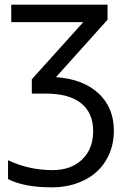

<svg xmlns="http://www.w3.org/2000/svg" viewBox="-20 -556 538 816"><path d="M217.8 -228Q332.5 -220.2 398.2 -159.7Q463.9 -99.1 463.9 -1Q463.9 69.3 431.2 124.5Q398.4 179.7 337.6 210Q276.9 240.2 199.2 240.2Q82.5 240.2 14.2 205.1V125Q103.5 167 203.1 167Q282.2 167 329.1 121.8Q376 76.7 376 1Q376 -75.7 325.2 -116.9Q274.4 -158.2 173.8 -158.2H115.2V-219.2L334 -461.9H27.8V-536.1H437V-472.2Z"/></svg>

Font: Noto Sans Southeast Asian
Style: Regular
Weight: 400
Designer: Monotype Design Team
Foundry: Monotype Imaging Inc.
Version: Version 1.06 uh; ttfautohint (v1.4.1)